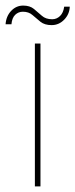

<svg xmlns="http://www.w3.org/2000/svg" viewBox="-54 -668 270 688"><path d="M71 0V-512H91V0ZM131 -578Q106 -578 91 -590Q76 -602 62.5 -614Q49 -626 28 -626Q12 -626 0.5 -615Q-11 -604 -13 -581H-34Q-32 -610 -14 -629Q4 -648 29 -648Q53 -648 67.5 -636Q82 -624 96 -611.5Q110 -599 133 -599Q149 -599 161 -610.5Q173 -622 176 -644H196Q195 -617 176 -597.5Q157 -578 131 -578Z"/></svg>

Font: DM Sans 12pt Thin
Style: Regular
Weight: 250
Version: Version 4.004;gftools[0.9.30]